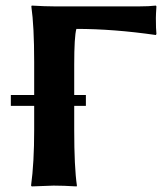

<svg xmlns="http://www.w3.org/2000/svg" viewBox="-20 -668 583 691"><path d="M103 -326.2H19V-287.1H103V-200.2C103 -121.4 99.3 -54.7 91.8 0L94.2 2.9L172.9 0C196.3 0 224 1 255.9 2.9L256.8 0C250.3 -44.3 247.1 -111 247.1 -200.2V-287.1H289.1V-326.2H247.1V-435.1C247.1 -502.8 249.7 -545.7 254.9 -564C343.8 -564 439.1 -556.6 541 -542L543 -545.9C541.7 -556.3 541 -575.4 541 -603C541 -612.1 541.7 -626.1 543 -645L541 -647.9C524.7 -646 504.7 -645 481 -645H176.8C154 -645 126.5 -646 94.2 -647.9L92.8 -645C99.6 -597.5 103 -530.8 103 -444.8Z"/></svg>

Font: Linux Biolinum G
Style: Bold
Weight: 700
Designer: Philipp H. Poll
Foundry: Philipp H. Poll
Version: Version 1.1.0